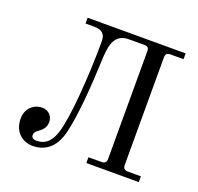

<svg xmlns="http://www.w3.org/2000/svg" viewBox="-126 -849 1030 998"><g transform="rotate(20 389.0 -350.0)"><path d="M46 -100C46 -29 94 12 153 12C265 12 291 -92 298 -123C322 -222 334 -395 339 -522C342 -600 347 -680 434 -680H520C539 -680 545 -672 545 -653V-59C545 -41 537 -32 518 -32H446V0H736V-32H664C645 -32 637 -41 637 -59V-653C637 -672 645 -680 664 -680H736V-712H194V-680H240C288 -680 305 -660 305 -621C305 -439 288 -196 259 -106C248 -72 227 -20 161 -20C145 -20 134 -28 134 -41C134 -57 146 -66 153 -71C170 -83 192 -100 192 -134C192 -162 172 -192 133 -192C86 -192 46 -157 46 -100Z"/></g></svg>

Font: Old Standard
Style: Regular
Weight: 400
Designer: Alexey Kryukov <alexios@thessalonica.org.ru>
Version: Version 2.0